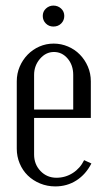

<svg xmlns="http://www.w3.org/2000/svg" viewBox="-20 -659 379 687"><path d="M40 -368Q40 -396 50.5 -420.5Q61 -445 79 -463.5Q97 -482 121 -492.5Q145 -503 172 -503Q199 -503 223.5 -492.5Q248 -482 266 -463.5Q284 -445 294.5 -420.5Q305 -396 305 -368V-237H102V-106Q102 -71 125 -47Q148 -23 182 -23Q214 -23 240.5 -40Q267 -57 281 -86L307 -74Q287 -35 253.5 -13.5Q220 8 178 8Q149 8 123.5 -2.5Q98 -13 79.5 -31Q61 -49 50.5 -74Q40 -99 40 -127ZM242 -267V-391Q242 -426 222 -449.5Q202 -473 173 -473Q144 -473 123 -448.5Q102 -424 102 -391V-267ZM133 -602Q133 -618 144.5 -628.5Q156 -639 171 -639Q187 -639 198.5 -628.5Q210 -618 210 -602Q210 -586 199 -575Q188 -564 171 -564Q155 -564 144 -575Q133 -586 133 -602Z"/></svg>

Font: Moniqa Paragraph
Style: Regular
Weight: 400
Designer: Rajesh Rajput
Foundry: Rajesh Rajput
Version: Version 1.000